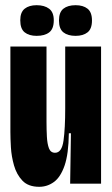

<svg xmlns="http://www.w3.org/2000/svg" viewBox="-20 -707 431 739"><path d="M131 12Q89 12 66.5 -11.5Q44 -35 34 -70Q24 -105 22 -140Q20 -175 20 -199V-528H159V-238Q159 -208 160.5 -180.5Q162 -153 168.5 -136Q175 -119 192 -119Q218 -119 224.5 -166Q231 -213 231 -290V-528H369V-253V0H250L253 -194H245Q244 -114 228.5 -69.5Q213 -25 187.5 -6.5Q162 12 131 12ZM271 -569Q241 -569 224 -582.5Q207 -596 207 -628Q207 -660 224 -673.5Q241 -687 271 -687Q300 -687 317 -673.5Q334 -660 334 -628Q334 -596 317 -582.5Q300 -569 271 -569ZM121 -569Q92 -569 75 -582.5Q58 -596 58 -629Q58 -660 75 -673.5Q92 -687 121 -687Q151 -687 169 -673.5Q187 -660 187 -629Q187 -596 169.5 -582.5Q152 -569 121 -569Z"/></svg>

Font: Bricolage Grotesque 48pt Condensed Bricolage Grotesque 48pt Condensed Regular
Style: Bold
Weight: 700
Width: 3
Designer: Mathieu Triay
Foundry: Atelier Triay
Version: Version 1.000; ttfautohint (v1.8.4.7-5d5b);gftools[0.9.32]